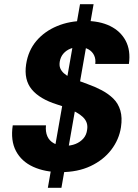

<svg xmlns="http://www.w3.org/2000/svg" viewBox="-20 -812 660 919"><path d="M209 87 363 -792H428L274 87ZM270 12Q195 12 139 -13.5Q83 -39 56.5 -89Q30 -139 41 -212H200Q197 -182 206.5 -160Q216 -138 238 -126Q260 -114 291 -114Q319 -114 341.5 -123Q364 -132 379 -149Q394 -166 397 -191Q400 -209 395 -224Q390 -239 377 -251.5Q364 -264 345 -274.5Q326 -285 302.5 -294.5Q279 -304 253 -312Q170 -338 132 -384Q94 -430 105 -504Q115 -570 154 -616Q193 -662 253 -687Q313 -712 385 -712Q457 -712 507 -687.5Q557 -663 581.5 -617Q606 -571 597 -506H436Q439 -529 430.5 -547Q422 -565 404 -575.5Q386 -586 361 -586Q337 -587 317 -579Q297 -571 283.5 -555.5Q270 -540 266 -517Q263 -498 268.5 -485Q274 -472 285.5 -461.5Q297 -451 314.5 -442.5Q332 -434 353.5 -426.5Q375 -419 398 -410Q435 -397 467 -380Q499 -363 522.5 -340Q546 -317 556 -283Q566 -249 559 -203Q550 -144 512.5 -95Q475 -46 413.5 -17Q352 12 270 12Z"/></svg>

Font: DM Sans 10pt Black
Style: Italic
Weight: 900
Italic angle: -10°
Version: Version 4.004;gftools[0.9.30]